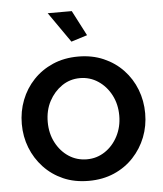

<svg xmlns="http://www.w3.org/2000/svg" viewBox="-53 -777 708 834"><g transform="rotate(-5 301.0 -360.5)"><path d="M301 10Q239 10 190 -11.5Q141 -33 105.5 -71Q70 -109 51 -157.5Q32 -206 32 -261Q32 -316 51 -365Q70 -414 105.5 -451.5Q141 -489 190.5 -510.5Q240 -532 301 -532Q362 -532 411.5 -510.5Q461 -489 496.5 -451.5Q532 -414 551 -365Q570 -316 570 -261Q570 -206 551 -157.5Q532 -109 496.5 -71Q461 -33 411.5 -11.5Q362 10 301 10ZM145 -260Q145 -210 166 -170Q187 -130 222 -107Q257 -84 301 -84Q344 -84 379.5 -107.5Q415 -131 436 -171.5Q457 -212 457 -261Q457 -311 436 -351Q415 -391 379.5 -414.5Q344 -438 301 -438Q257 -438 222 -414Q187 -390 166 -350.5Q145 -311 145 -260ZM186 -731H291L348 -621L278 -599Z"/></g></svg>

Font: Raleway Thin SemiBold
Style: Regular
Weight: 600
Version: Version 4.026